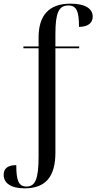

<svg xmlns="http://www.w3.org/2000/svg" viewBox="-33 -790 527 1050"><path d="M102 240C217 240 270 175 270 45V-526H400V-536H270V-603C270 -720 288 -760 341 -760C386 -760 399 -728 399 -643C446 -643 474 -663 474 -699C474 -741 436 -770 352 -770C234 -770 178 -705 178 -585V-536H95V-526H178V66C178 189 160 230 112 230C69 230 56 198 56 113C9 113 -13 132 -13 166C-13 210 25 240 102 240Z"/></svg>

Font: Noto Serif Display SemiCondensed
Style: Regular
Weight: 400
Width: 4
Designer: Monotype Design Team
Foundry: Monotype Imaging Inc.
Version: Version 2.009